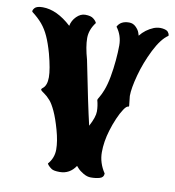

<svg xmlns="http://www.w3.org/2000/svg" viewBox="-99 -708 730 801"><g transform="rotate(10 266.5 -307.5)"><path d="M206.5 24.9Q181.2 24.9 171.9 18.6Q155.8 7.3 152.3 -1.5Q176.3 -28.8 176.3 -64.5Q176.3 -99.6 163.1 -146.5Q149.9 -193.4 136.7 -221.7Q123.5 -250 112.3 -262.7Q98.1 -278.8 86.9 -286.1Q75.7 -293.5 72 -297.9Q68.4 -302.2 77.1 -308.6Q93.8 -321.8 93.8 -356.4Q93.8 -390.1 76.7 -454.6Q64.9 -496.6 52.2 -524.4Q39.6 -552.2 22.2 -572.8Q4.9 -593.3 -21.5 -613.3Q-24.4 -619.1 -15.9 -629.4Q-7.3 -639.6 18.1 -639.6Q78.1 -639.6 140.1 -582.5Q144.5 -605.5 161.6 -622.6Q178.7 -639.6 198.2 -639.6Q222.7 -639.6 233.4 -630.4Q244.1 -622.1 247.6 -613.3Q222.7 -580.6 222.7 -545.4Q222.7 -509.3 237.8 -456.1Q256.3 -362.3 270.5 -294.9Q284.7 -227.5 294.4 -186.5Q315.9 -226.6 315.9 -250.5Q315.9 -273.9 309.1 -298.3Q309.1 -301.3 316.2 -312.7Q323.2 -324.2 331.1 -344.2Q340.8 -369.1 347.2 -403.8Q353.5 -438.5 356.7 -474.4Q359.9 -510.3 359.9 -538.1Q359.9 -580.6 335 -613.3Q348.1 -639.6 384.3 -639.6Q400.9 -639.6 412.8 -627.9Q424.8 -616.2 428.7 -604.5L432.6 -592.3Q454.6 -620.6 489.3 -634.8Q507.8 -641.6 525.6 -639.2Q543.5 -636.7 549.3 -629.4Q555.2 -622.1 555.2 -615.2V-613.3Q525.9 -594.2 498 -539.1Q470.2 -483.4 455.1 -427.2Q439.9 -371.1 439.9 -338.4L444.3 -297.4Q444.3 -293.9 442.4 -293.5H441.4Q433.6 -293.5 422.4 -276.6Q411.1 -259.8 399.9 -233.9Q388.7 -208 380.4 -180.2Q365.7 -131.8 365.7 -86.9Q365.7 -42 392.6 -1.5V-1Q392.6 15.1 376.2 20Q359.9 24.9 338.4 24.9Q322.8 24.9 306.6 15.4Q290.5 5.9 282.2 -3.4L273.9 -12.7Q249 24.9 206.5 24.9Z"/></g></svg>

Font: Sancreek
Style: Regular
Weight: 400
Designer: Vernon Adams
Foundry: Vernon Adams
Version: Version 1.100; ttfautohint (v1.8.4.7-5d5b)